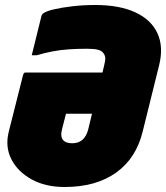

<svg xmlns="http://www.w3.org/2000/svg" viewBox="-20 -734 664 768"><path d="M361 -714Q458 -714 521.5 -684.5Q585 -655 610 -600.5Q635 -546 616 -471L551 -209Q525 -101 444.5 -43.5Q364 14 238 14Q162 14 106.5 -16.5Q51 -47 25.5 -97Q0 -147 15 -207L72 -433Q75 -444 81 -444H390L397 -474Q402 -493 401 -503Q400 -513 394 -521Q387 -531 372 -535Q357 -539 328 -539Q286 -539 253 -536.5Q220 -534 190.5 -528.5Q161 -523 127 -513H107Q117 -553 126.5 -592Q136 -631 146 -671Q148 -676 151 -679Q163 -689 195 -696.5Q227 -704 270.5 -709Q314 -714 361 -714ZM269 -161Q319 -161 333 -217L348 -279H244L228 -217Q220 -186 234 -172Q245 -161 269 -161Z"/></svg>

Font: Recursive Mn Lnr St XBk
Style: Italic
Weight: 1000
Italic angle: -15°
Monospace: yes
Version: Version 1.079;hotconv 1.0.112;makeotfexe 2.5.65598; ttfautoh